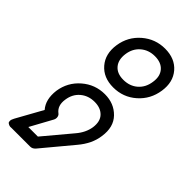

<svg xmlns="http://www.w3.org/2000/svg" viewBox="-261 -573 762 762"><g transform="rotate(45 120.0 -192.0)"><path d="M-45.9 101.1 15.1 -8.8Q-12.7 -40.5 -5.9 -95.2Q2.4 -150.4 43.9 -186.3Q85.4 -222.2 140.1 -222.2Q191.9 -222.2 224.9 -188.2Q257.8 -154.3 249 -96.2Q242.7 -47.4 204.1 -2L99.1 124Q89.8 134.8 77.1 134.8H-26.9Q-26.9 134.3 -30.8 135Q-34.7 135.7 -39.6 134Q-44.4 132.3 -48.3 129.4Q-52.2 126.5 -52 119.1Q-51.8 111.8 -45.9 101.1ZM17.1 85H70.8L167 -29.8Q193.8 -61 199.2 -96.2Q204.1 -132.8 185.3 -152.3Q166.5 -171.9 132.8 -171.9Q97.7 -171.9 73.2 -151.1Q48.8 -130.4 43.9 -95.2Q38.1 -57.1 63 -38.1Q69.3 -33.7 70.8 -24.9Q72.3 -16.1 67.9 -7.8ZM35.2 -392.1Q43.5 -447.3 85 -483.2Q126.5 -519 181.2 -519Q236.8 -519 267.6 -483.2Q298.3 -447.3 290 -392.1Q281.7 -336.4 240.7 -300.3Q199.7 -264.2 144 -264.2Q88.9 -264.2 57.9 -300.3Q26.9 -336.4 35.2 -392.1ZM85 -392.1Q80.1 -356.4 97.9 -335.2Q115.7 -314 150.9 -314Q187 -314 211.2 -335.2Q235.4 -356.4 240.2 -392.1Q245.6 -427.2 227.5 -448.2Q209.5 -469.2 173.8 -469.2Q138.7 -469.2 114.3 -448.2Q89.8 -427.2 85 -392.1Z"/></g></svg>

Font: Trueno Black Outline
Style: Italic
Weight: 900
Width: 6
Designer: Julieta Ulanovsky
Foundry: Julieta Ulanovsky
Version: Version 3.001b | FøM Fix